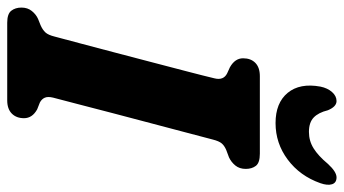

<svg xmlns="http://www.w3.org/2000/svg" viewBox="-230 -722 952 532"><g transform="rotate(90 246.0 -456.0)"><path d="M250.5 -127Q247 -112.5 250.8 -104Q254.5 -95.5 264 -90.5L283 -83Q307.5 -69.5 307.5 -46.5Q307.5 -25.5 294.8 -12.8Q282 0 258 0H43Q18.5 0 9.8 -11.2Q1 -22.5 1 -39.5Q1 -56.5 10.5 -68.2Q20 -80 32.5 -85.5L50 -92.5Q62.5 -98 69.8 -105.8Q77 -113.5 81.5 -132Q88.5 -158.5 100.2 -202.2Q112 -246 125.5 -298Q139 -350 152.8 -402.2Q166.5 -454.5 178.2 -499.5Q190 -544.5 197 -574Q203.5 -599.5 183 -609.5L166.5 -617Q141.5 -631 141.5 -653.5Q141.5 -675 154.2 -687.5Q167 -700 191 -700H406Q431 -700 439.5 -689Q448 -678 448 -661Q448 -643.5 438.5 -632Q429 -620.5 416 -614.5L396 -607Q384 -602 377.5 -594.5Q371 -587 366.5 -569Q358.5 -539.5 346.8 -494.2Q335 -449 321 -396.5Q307 -344 293.5 -292.2Q280 -240.5 268.8 -197Q257.5 -153.5 250.5 -127ZM345.5 -836Q370.5 -836 391.2 -849Q412 -862 434 -888.5Q456 -912.5 471.5 -912.5Q486.5 -912.5 490.5 -900Q494.5 -887.5 487.5 -867.5Q467.5 -811 422.2 -777.2Q377 -743.5 321 -743.5Q265 -743.5 237.2 -777.2Q209.5 -811 220 -868Q224 -887.5 235 -900Q246 -912.5 260 -912.5Q275.5 -912.5 285.5 -888.5Q292 -862 305.8 -849Q319.5 -836 345.5 -836Z"/></g></svg>

Font: Fraunces 144pt S100
Style: Bold Italic
Weight: 700
Italic angle: -16°
Version: Version 1.000; ttfautohint (v1.8.3)